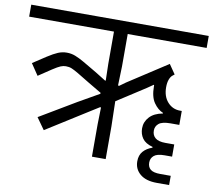

<svg xmlns="http://www.w3.org/2000/svg" viewBox="-103 -794 1070 963"><g transform="rotate(10 432.0 -312.5)"><path d="M109 -148 292 -257 399 -318V-323L333 -362L267 -402Q248 -413 235 -418.5Q222 -424 205 -424Q192 -424 178.5 -418.5Q165 -413 139 -396L73 -352L34 -410L101 -454Q132 -474 153.5 -483Q175 -492 198 -492Q221 -492 241.5 -484Q262 -476 288 -461L358 -420L411 -387L414 -388L412 -473V-637H-20V-698H884V-637H482V-473L479 -375L484 -373L516 -396L716 -526L749 -478L739 -470Q730 -463 724 -447Q718 -431 718 -408Q718 -361 743.5 -332.5Q769 -304 807 -304H816V-233H771Q729 -233 712 -219Q695 -205 695 -183Q695 -159 711.5 -145.5Q728 -132 763 -132H808V-70H769Q732 -70 716 -56.5Q700 -43 700 -21Q700 2 715 14Q730 26 765 26H818V73H755Q700 73 670 48Q640 23 640 -17Q640 -48 657 -67.5Q674 -87 703 -97V-101Q666 -111 650.5 -133Q635 -155 635 -184Q635 -217 658 -242Q681 -267 725 -275V-278Q698 -289 677.5 -318.5Q657 -348 657 -402V-407L655 -409L623 -387L479 -294L482 -166V0H412V-166L414 -250L410 -252L351 -215L151 -89Z"/></g></svg>

Font: IBM Plex Sans Devanagari
Style: Regular
Weight: 400
Designer: Mike Abbink, Paul van der Laan, Pieter van Rosmalen, Erin McLaughlin
Foundry: Bold Monday
Version: Version 1.1